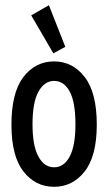

<svg xmlns="http://www.w3.org/2000/svg" viewBox="-20 -709 415 738"><path d="M188 9Q116 9 70 -50Q24 -109 24 -230Q24 -353 70 -413Q116 -473 188 -473Q259 -473 305.5 -413Q352 -353 352 -230Q352 -109 305.5 -50Q259 9 188 9ZM188 -66Q226 -66 248 -107.5Q270 -149 270 -231Q270 -316 248 -357Q226 -398 188 -398Q151 -398 128 -357Q105 -316 105 -231Q105 -149 127.5 -107.5Q150 -66 188 -66ZM185 -504 100 -650 168 -689 231 -529Z"/></svg>

Font: Inconsolata Condensed SemiBold
Style: Regular
Weight: 600
Width: 3
Monospace: yes
Designer: Raph Levien, Cyreal, Brenton Simpson
Foundry: Raph Levien, Cyreal, Google
Version: Version 3.100; ttfautohint (v1.8.4.7-5d5b)